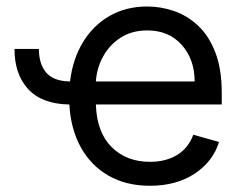

<svg xmlns="http://www.w3.org/2000/svg" viewBox="-20 -573 769 604"><path d="M451.7 11.4Q376.8 11.4 321.4 -20.4Q266 -52.2 234.2 -109.7Q202.4 -167.3 198.2 -244.3Q112.2 -245.7 68.9 -292.4Q25.6 -339.1 25.6 -419H102.3Q102.3 -371.8 125.4 -344.6Q148.4 -317.5 200.3 -316.8Q208.8 -387.4 241.1 -440.5Q273.4 -493.6 325.1 -523.1Q376.8 -552.6 443.2 -552.6Q485.8 -552.6 527.3 -538.4Q568.9 -524.1 603 -492.4Q637.1 -460.6 657.3 -408.4Q677.6 -356.2 677.6 -279.8V-244.3H281.6Q284.4 -157 331.1 -110.4Q377.8 -63.9 451.7 -63.9Q501.1 -63.9 536.6 -85.2Q572.1 -106.5 588.1 -149.1L669 -126.4Q649.9 -64.6 592.3 -26.6Q534.8 11.4 451.7 11.4ZM592.3 -316.8Q592.3 -386 551.8 -431.6Q511.4 -477.3 443.2 -477.3Q395.2 -477.3 360.1 -454.9Q324.9 -432.5 304.7 -395.8Q284.4 -359 281.6 -316.8Z"/></svg>

Font: Linik Sans
Style: Regular
Weight: 400
Designer: Rasmus Andersson (font), Marc Monis (original base), Kil Hyung-jin (Pretendard portions), Cristiano Sobral (main changes
Foundry: rsms
Version: Version 3.018;May 31, 2022;FontCreator 14.0.0.2814 64-bit; t